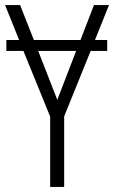

<svg xmlns="http://www.w3.org/2000/svg" viewBox="-20 -734 448 754"><path d="M401 -577V-534H336L232 -277V0H177V-276L72 -534H5V-577H55L0 -714H59L113 -577H296L349 -714H408L353 -577ZM205 -342 279 -534H130Z"/></svg>

Font: Noto Sans Condensed Light
Style: Regular
Weight: 300
Width: 3
Designer: Monotype Design Team
Foundry: Monotype Imaging Inc.
Version: Version 2.013; ttfautohint (v1.8.4.7-5d5b)